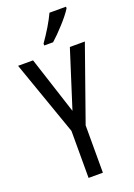

<svg xmlns="http://www.w3.org/2000/svg" viewBox="-173 -995 738 1059"><g transform="rotate(-20 196.0 -465.0)"><path d="M360 -930H263C242 -885 212 -835 174 -781V-770H226C267 -806 335 -879 360 -921ZM197 -378 88 -714H0L154 -276V0H238V-278L392 -714H304Z"/></g></svg>

Font: Noto Sans UI Condensed
Style: Regular
Weight: 400
Width: 3
Designer: Monotype Design Team
Foundry: Monotype Imaging Inc.
Version: Version 1.901